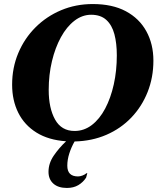

<svg xmlns="http://www.w3.org/2000/svg" viewBox="-20 -690 819 950"><path d="M311 240Q268 240 244 218.5Q220 197 220 160Q220 118 246 80Q272 42 307 9Q220 3 160.5 -34Q101 -71 70.5 -132Q40 -193 40 -271Q40 -355 70.5 -427.5Q101 -500 155.5 -554.5Q210 -609 282.5 -639.5Q355 -670 439 -670Q536 -670 602.5 -634.5Q669 -599 704 -535.5Q739 -472 739 -390Q739 -307 710.5 -235Q682 -163 630 -108.5Q578 -54 506.5 -23Q435 8 349 10Q333 38 323 69Q313 100 313 130Q313 183 366 183Q376 183 388 178.5Q400 174 408 167H412L406 189Q391 212 367.5 226Q344 240 311 240ZM349 -42Q396 -42 434.5 -71.5Q473 -101 500.5 -153Q528 -205 543 -272.5Q558 -340 558 -416Q558 -476 546 -521Q534 -566 506 -591.5Q478 -617 431 -617Q387 -617 348.5 -587.5Q310 -558 281.5 -506Q253 -454 237 -387Q221 -320 221 -245Q221 -155 252.5 -98.5Q284 -42 349 -42Z"/></svg>

Font: Spectral ExtraBold
Style: Italic
Weight: 800
Italic angle: -10°
Designer: Jean-Baptiste Levee
Foundry: Production Type
Version: Version 2.001